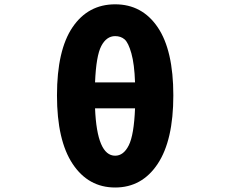

<svg xmlns="http://www.w3.org/2000/svg" viewBox="-20 -833 1040 867"><path d="M589.8 -343.8H409.2Q418 -129.9 500 -129.9Q538.1 -129.9 561.5 -176.8Q585 -223.6 589.8 -343.8ZM409.2 -460.9H589.8Q586.9 -543.9 573.2 -592.3Q559.6 -640.6 542.5 -655.3Q525.4 -669.9 500 -669.9Q460.9 -669.9 437.5 -625.5Q414.1 -581.1 409.2 -460.9ZM237.3 -402.3Q237.3 -606.4 307.6 -710Q377.9 -813.5 500 -813.5Q622.1 -813.5 692.4 -709.5Q762.7 -605.5 762.7 -402.3Q762.7 -199.2 691.9 -92.8Q621.1 13.7 500 13.7Q378.9 13.7 308.1 -92.8Q237.3 -199.2 237.3 -402.3Z"/></svg>

Font: Gen Shin Gothic Monospace Heavy
Style: Bold
Weight: 800
Designer: [Source Han Sans]
Ryoko NISHIZUKA  (kana & ideographs); Paul D. Hunt (Latin, Greek & Cyrillic); Wenlong ZHANG  (bopomofo
Version: Version 1.002.20150607